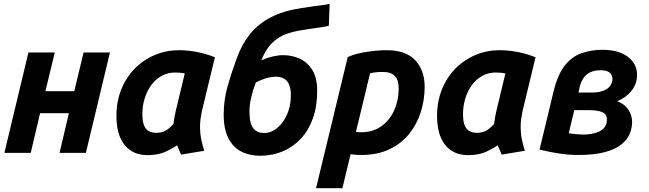

<svg xmlns="http://www.w3.org/2000/svg" viewBox="-20 -801 3400 1006"><path d="M3 0 129 -526H267L218 -323H369L418 -526H556L430 0H292L341 -208H190L141 0Z M749 12Q700 11 664.5 -12.5Q629 -36 609.5 -81Q590 -126 590 -193Q590 -269 615.5 -332.5Q641 -396 686.5 -442Q732 -488 791.5 -513Q851 -538 918 -538Q948 -538 979 -534Q1010 -530 1042 -522Q1074 -514 1106 -501L1037 -215Q1033 -195 1030.5 -175.5Q1028 -156 1028 -136Q1028 -103 1034 -72.5Q1040 -42 1050 -11L929 9Q925 1 917.5 -16.5Q910 -34 908 -40Q886 -24 847.5 -6Q809 12 749 12ZM799 -105Q831 -105 852 -119Q873 -133 889 -152Q891 -169 893.5 -183Q896 -197 900 -216L948 -416Q935 -419 922 -420Q909 -421 897 -421Q858 -421 826 -403Q794 -385 772 -354.5Q750 -324 738 -285Q726 -246 726 -204Q726 -165 735 -143.5Q744 -122 760.5 -113.5Q777 -105 799 -105Z M1343 15Q1287 15 1244 -7Q1201 -29 1176.5 -77Q1152 -125 1152 -202Q1152 -279 1174 -354.5Q1196 -430 1221 -497Q1247 -569 1290 -622.5Q1333 -676 1399.5 -710.5Q1466 -745 1561 -759Q1599 -765 1625.5 -768.5Q1652 -772 1672 -774.5Q1692 -777 1707 -781L1703 -666Q1687 -661 1648 -656Q1609 -651 1562 -643Q1520 -637 1480.5 -623Q1441 -609 1407.5 -577.5Q1374 -546 1349 -485Q1381 -499 1410 -505.5Q1439 -512 1464 -512Q1510 -512 1550.5 -493.5Q1591 -475 1616.5 -434Q1642 -393 1642 -325Q1642 -244 1619.5 -181Q1597 -118 1556.5 -74.5Q1516 -31 1461.5 -8Q1407 15 1343 15ZM1365 -104Q1391 -104 1416 -119Q1441 -134 1461 -161Q1481 -188 1492.5 -224Q1504 -260 1504 -302Q1504 -338 1494 -359.5Q1484 -381 1466.5 -390Q1449 -399 1426 -399Q1398 -399 1369 -389.5Q1340 -380 1320 -368Q1304 -326 1295.5 -288Q1287 -250 1287 -218Q1287 -154 1307 -129Q1327 -104 1365 -104Z M1636 185 1802 -502Q1833 -516 1869.5 -523.5Q1906 -531 1941.5 -534.5Q1977 -538 2004 -538Q2108 -538 2156.5 -484.5Q2205 -431 2205 -347Q2205 -277 2184.5 -213Q2164 -149 2123 -98.5Q2082 -48 2019.5 -18.5Q1957 11 1873 11Q1851 11 1839 9.5Q1827 8 1817 7L1774 185ZM1872 -108Q1934 -108 1978 -139.5Q2022 -171 2045.5 -223.5Q2069 -276 2069 -337Q2069 -360 2063 -379.5Q2057 -399 2038.5 -411.5Q2020 -424 1984 -424Q1962 -424 1946.5 -422Q1931 -420 1919 -417L1845 -110Q1850 -109 1857.5 -108.5Q1865 -108 1872 -108Z M2429 12Q2380 11 2344.5 -12.5Q2309 -36 2289.5 -81Q2270 -126 2270 -193Q2270 -269 2295.5 -332.5Q2321 -396 2366.5 -442Q2412 -488 2471.5 -513Q2531 -538 2598 -538Q2628 -538 2659 -534Q2690 -530 2722 -522Q2754 -514 2786 -501L2717 -215Q2713 -195 2710.5 -175.5Q2708 -156 2708 -136Q2708 -103 2714 -72.5Q2720 -42 2730 -11L2609 9Q2605 1 2597.5 -16.5Q2590 -34 2588 -40Q2566 -24 2527.5 -6Q2489 12 2429 12ZM2479 -105Q2511 -105 2532 -119Q2553 -133 2569 -152Q2571 -169 2573.5 -183Q2576 -197 2580 -216L2628 -416Q2615 -419 2602 -420Q2589 -421 2577 -421Q2538 -421 2506 -403Q2474 -385 2452 -354.5Q2430 -324 2418 -285Q2406 -246 2406 -204Q2406 -165 2415 -143.5Q2424 -122 2440.5 -113.5Q2457 -105 2479 -105Z M3010 11Q2963 11 2914.5 4Q2866 -3 2807 -17L2880 -320Q2902 -411 2939.5 -458Q2977 -505 3027.5 -522.5Q3078 -540 3137 -540Q3221 -540 3269.5 -503.5Q3318 -467 3318 -408Q3318 -362 3289 -325.5Q3260 -289 3214 -271Q3253 -256 3272.5 -226Q3292 -196 3292 -161Q3292 -131 3280 -101Q3268 -71 3237.5 -45.5Q3207 -20 3151.5 -4.5Q3096 11 3010 11ZM3036 -96Q3066 -96 3094.5 -103Q3123 -110 3141.5 -127Q3160 -144 3160 -175Q3160 -203 3135 -213.5Q3110 -224 3063 -224H2989L2960 -103Q2977 -100 2999 -98Q3021 -96 3036 -96ZM3011 -316H3076Q3118 -316 3142.5 -326Q3167 -336 3178 -352.5Q3189 -369 3189 -386Q3189 -409 3173.5 -421Q3158 -433 3128 -433Q3094 -433 3071 -421.5Q3048 -410 3035 -389Q3022 -368 3016 -339Z"/></svg>

Font: Ubuntu Sans Mono
Style: Bold Italic
Weight: 700
Italic angle: -13.5°
Monospace: yes
Designer: Dalton Maag Ltd
Foundry: Dalton Maag Ltd
Version: Version 1.006